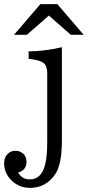

<svg xmlns="http://www.w3.org/2000/svg" viewBox="-20 -788 440 927"><path d="M174.8 -768.1H256.8L383.8 -620.1H321.8L215.8 -712.9L109.9 -620.1H47.9ZM118.2 -540Q190.9 -540 278.8 -560.1V-110.8Q278.8 4.4 247.6 51.8Q202.1 119.1 125.5 119.1Q73.7 119.1 38.1 85.4Q0 50.3 0 0Q0 -22.5 11.2 -38.1Q27.8 -60.1 55.2 -60.1Q67.9 -60.1 78.6 -54.7Q107.9 -40.5 107.9 -6.3Q107.9 33.2 67.9 44.9Q85 78.1 124.5 78.1Q179.7 78.1 197.8 7.3Q208 -32.2 208 -106V-433.1Q208 -473.1 187 -486.3Q167 -499 118.2 -503.9Z"/></svg>

Font: BIZ UDPMincho
Style: Regular
Weight: 400
Designer: TypeBank Co., Ltd.
Foundry: Morisawa Inc.
Version: Version 1.06